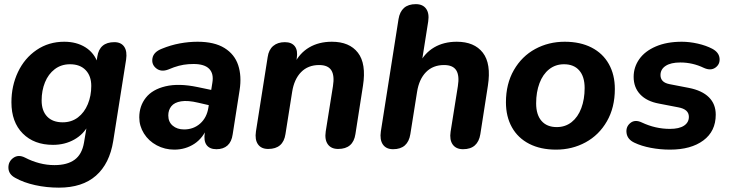

<svg xmlns="http://www.w3.org/2000/svg" viewBox="-20 -698 3456 909"><path d="M51.9 143.9Q20.8 127.1 19.8 96.9Q18.9 66.7 43.2 49.4Q67.4 32.2 98.9 48.4Q131.1 65.2 166.5 74.5Q201.8 83.7 237.8 83.7Q298.4 83.7 333.3 58.2Q368.3 32.6 377.7 -22.9L392.3 -109.9L400.1 -108.9Q376.7 -62.7 331.9 -37.5Q287.1 -12.2 231 -12.2Q141.3 -12.2 87.7 -66.1Q34.1 -120 34.1 -213.8Q34.1 -291.4 65.1 -357Q96.2 -422.6 153.4 -461.5Q210.6 -500.4 284.2 -500.4Q342.1 -500.4 384.3 -474.1Q426.5 -447.7 443.5 -398.1L430.7 -364.2L440.7 -429.8Q451.1 -498.4 521.3 -498.4Q553.2 -498.4 568 -476.8Q582.9 -455.1 577 -415.6L516.1 -30.7Q498.9 76.9 434.3 133.7Q369.8 190.4 258.9 190.4Q199.9 190.4 145.7 178.3Q91.5 166.3 51.9 143.9ZM412.1 -291Q412.1 -338.5 385.5 -366.1Q359 -393.8 311.3 -393.8Q269.8 -393.8 239.2 -370.5Q208.7 -347.2 192.9 -308.1Q177.1 -269 177.1 -222.3Q177.1 -173.4 203.3 -146.1Q229.4 -118.9 276.9 -118.9Q318.4 -118.9 349 -142.1Q379.5 -165.4 395.8 -204.9Q412.1 -244.5 412.1 -291Z M639.4 -142.4Q639.4 -196 670.5 -235.4Q701.6 -274.8 763.9 -289.5Q826.3 -304.3 914.4 -286L994 -269.4L982.2 -197L918.3 -211.8Q868.9 -223.5 837.3 -218.3Q805.7 -213.1 791.2 -195.1Q776.7 -177 776.7 -151.5Q776.7 -120.7 797.7 -103Q818.7 -85.2 851.4 -85.2Q896.3 -85.2 927.8 -113.2Q959.2 -141.1 966.6 -188.6L985.4 -306.4Q992.7 -349.1 970.5 -372Q948.2 -395 896.3 -395Q870.9 -395 849.2 -391.4Q827.4 -387.8 803.4 -379.4Q794 -376.4 777.5 -369.2Q743.2 -355.8 719.8 -374.3Q696.5 -392.7 701.8 -422.4Q707.1 -452.1 746.8 -467.5Q787.7 -484.3 830.7 -492.4Q873.7 -500.4 915.1 -500.4Q994.8 -500.4 1042.8 -470.7Q1090.7 -441 1107.7 -389.4Q1124.7 -337.9 1114.5 -271.9L1081.6 -62Q1076.7 -26.9 1057 -9.2Q1037.2 8.4 1004.6 8.4Q972.9 8.4 958.2 -11.2Q943.6 -30.9 949.6 -69.4L958.6 -125.6L964.2 -101.5Q942.7 -45.2 900.5 -17.4Q858.2 10.4 805 10.4Q760.2 10.4 721.9 -10.1Q683.6 -30.6 661.5 -66Q639.4 -101.4 639.4 -142.4Z M1191.7 -75.6 1247.3 -428Q1252.1 -462.3 1273.4 -480.4Q1294.6 -498.4 1328.7 -498.4Q1360.8 -498.4 1375.9 -478.7Q1390.9 -458.9 1384.9 -421.6L1375.9 -365.2L1373.1 -395.3Q1398.1 -446.5 1443.9 -473.5Q1489.7 -500.4 1551.1 -500.4Q1634.3 -500.4 1674.5 -448.5Q1714.7 -396.6 1698.5 -292.4L1662.7 -63.2Q1652.1 7.2 1580.9 7.2Q1547.8 7.2 1532 -14.9Q1516.3 -36.9 1522.1 -75.6L1556.3 -290Q1564.4 -340.1 1548.7 -365.1Q1532.9 -390.1 1491 -390.1Q1438.3 -390.1 1405.4 -356.5Q1372.5 -322.9 1363.1 -262.6L1331.5 -63.2Q1320.9 7.2 1249.7 7.2Q1216.6 7.2 1201.3 -14.9Q1185.9 -36.9 1191.7 -75.6Z M1783.1 -76 1866.7 -607.2Q1872.3 -642.3 1892.7 -660.4Q1913.2 -678.4 1948.5 -678.4Q1981.6 -678.4 1997.3 -656.7Q2013.1 -635.1 2007.3 -596.4L1975.5 -395.3H1964.5Q1989.5 -446.5 2035.3 -473.5Q2081.1 -500.4 2142.4 -500.4Q2225.7 -500.4 2265.9 -448.5Q2306.1 -396.6 2289.9 -292.4L2254.1 -62.8Q2248.5 -27.7 2228 -9.6Q2207.6 8.4 2172.3 8.4Q2139.2 8.4 2123.3 -13.7Q2107.5 -35.7 2113.3 -74.4L2147.7 -290Q2155.8 -340.1 2140.1 -365.1Q2124.3 -390.1 2082.4 -390.1Q2029.7 -390.1 1996.8 -356.5Q1963.9 -322.9 1954.5 -262.6L1922.7 -62.8Q1917.1 -27.7 1896.7 -9.6Q1876.2 8.4 1841.1 8.4Q1808 8.4 1792.7 -14Q1777.3 -36.5 1783.1 -76Z M2375.3 -213.5Q2375.3 -301.1 2412.9 -366.3Q2450.4 -431.5 2513.8 -466Q2577.3 -500.4 2653.5 -500.4Q2727.1 -500.4 2780.7 -472.9Q2834.2 -445.4 2862.5 -394.8Q2890.9 -344.2 2890.9 -276.6Q2890.9 -188.9 2853.3 -123.7Q2815.8 -58.5 2752.3 -24.1Q2688.9 10.4 2612.7 10.4Q2539 10.4 2485.5 -17.1Q2432 -44.6 2403.7 -95.2Q2375.3 -145.8 2375.3 -213.5ZM2747.9 -281.2Q2747.9 -335.5 2722.3 -364.6Q2696.8 -393.8 2650.3 -393.8Q2609.8 -393.8 2579.8 -370Q2549.9 -346.2 2534.1 -304Q2518.3 -261.8 2518.3 -208.8Q2518.3 -154.6 2543.9 -125.4Q2569.4 -96.3 2615.9 -96.3Q2656.4 -96.3 2686.4 -120Q2716.3 -143.8 2732.1 -186Q2747.9 -228.3 2747.9 -281.2Z M2983.8 -22.3Q2950.7 -37.7 2946.4 -67.6Q2942.1 -97.5 2964.1 -115.5Q2986 -133.6 3018.5 -118.2Q3082.9 -87.8 3151.6 -87.8Q3195.5 -87.8 3218.5 -103.1Q3241.4 -118.3 3241.4 -144.9Q3241.4 -162.8 3228.9 -174.1Q3216.3 -185.3 3191 -189.9L3100 -207.5Q3042.1 -218.1 3011 -251.1Q2979.9 -284.1 2979.9 -334.1Q2979.9 -380 3006.5 -417.9Q3033.1 -455.8 3085 -478.1Q3136.8 -500.4 3208.1 -500.4Q3244.2 -500.4 3283.6 -491.5Q3323 -482.5 3352.2 -467.1Q3383.7 -450.3 3386.6 -422.2Q3389.5 -394 3367.1 -377.9Q3344.6 -361.9 3312.2 -376.7Q3259.2 -402.2 3201 -402.2Q3155.7 -402.2 3131.4 -386.1Q3107 -370.1 3107 -342.4Q3107 -325.8 3117.3 -314.9Q3127.6 -303.9 3150.3 -299.5L3241.3 -281.9Q3303.9 -269.6 3336.3 -237.4Q3368.6 -205.3 3368.6 -155.1Q3368.6 -76.6 3309.9 -33.1Q3251.3 10.4 3152 10.4Q3105.4 10.4 3061 1.9Q3016.6 -6.6 2983.8 -22.3Z"/></svg>

Font: SN Pro Thin
Style: Italic
Weight: 200
Italic angle: -9°
Designer: Tobias Whetton
Foundry: Supernotes
Version: Version 1.003;Glyphs 3.3 (3324)